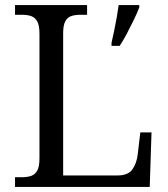

<svg xmlns="http://www.w3.org/2000/svg" viewBox="-20 -734 658 754"><path d="M39 0V-38H65Q88 -38 103 -43.5Q118 -49 126.5 -64.5Q135 -80 135 -113V-601Q135 -634 126.5 -649.5Q118 -665 103 -670.5Q88 -676 65 -676H39V-714H322V-676H297Q275 -676 260 -671Q245 -666 236.5 -650.5Q228 -635 228 -604V-45H442Q483 -45 500 -69Q517 -93 521 -129L531 -214H575L568 0ZM418 -566Q423 -588 428.5 -614Q434 -640 438.5 -666Q443 -692 446 -714H527V-705Q519 -684 506 -657Q493 -630 478.5 -602.5Q464 -575 450 -554H418Z"/></svg>

Font: Noto Serif Hentaigana EL
Style: Regular
Weight: 400
Designer: Kazuhiro Yamada
Foundry: nipponia
Version: Version 1.000